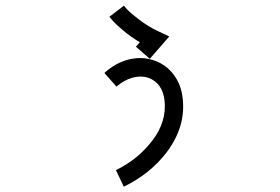

<svg xmlns="http://www.w3.org/2000/svg" viewBox="-20 -620 1040 714"><path d="M500 -462.9Q466.8 -482.4 438 -506.8Q409.2 -531.2 400.4 -541.5Q391.6 -551.8 386.7 -557.6L440.4 -598.6V-599.6Q445.3 -592.8 455.1 -582.5Q464.8 -572.3 497.6 -546.9Q530.3 -521.5 568.4 -503.9L609.4 -484.4L537.1 -401.4L485.4 -446.3ZM413.1 -297.9 368.2 -348.6Q411.1 -387.7 461.4 -399.4Q511.7 -411.1 557.6 -393.6Q599.6 -377.9 627 -340.8Q654.3 -303.7 659.2 -254.9Q671.9 -150.4 600.6 -54.7Q539.1 26.4 440.4 74.2L411.1 12.7Q493.2 -27.3 546.9 -97.7Q600.6 -168 591.8 -247.1Q584 -310.5 533.2 -330.1Q505.9 -339.8 474.1 -331.5Q442.4 -323.2 413.1 -297.9Z"/></svg>

Font: irohakakuC Regular
Style: Regular
Weight: 400
Designer: [Source Han Sans]
Ryoko NISHIZUKA Ë•øÂ°öÊ∂ºÂ≠ê (kana & ideographs); Paul D. Hunt (Latin, Greek & Cyrillic); Wenlong ZHAN
Version: Version 1.001.20160904